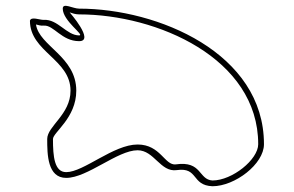

<svg xmlns="http://www.w3.org/2000/svg" viewBox="-20 -671 1021 667"><path d="M198 -641C198 -598 276 -548 255 -548C211 -548 181 -605 132 -602C119 -601 88 -615 84 -599C84 -491 225 -465 225 -356C225 -273 144 -233 144 -188C144 -134 145 -53 210 -53C284 -53 388 -149 458 -149C516 -149 537 -72 594 -80C670 -91 644 -27 718 -24C796 -24 897 -101 897 -170C897 -487 528 -641 255 -641C233 -641 198 -663 198 -641ZM222 -628C231 -625 242 -621 255 -621C525 -621 877 -469 877 -170C877 -117 787 -44 718 -44C669 -47 682 -113 591 -100C552 -95 538 -169 458 -169C374 -169 271 -73 210 -73C169 -73 164 -127 164 -188C164 -211 245 -261 245 -356C245 -475 116 -511 105 -586C113 -584 121 -581 133 -582C167 -584 194 -528 255 -528C310 -528 222 -628 222 -628Z"/></svg>

Font: CISF Camouflage Kit
Style: OuLn
Weight: 400
Designer: Robert Jablonski, Jasper
Foundry: Cannot Into Space Fonts
Version: Version 1.27